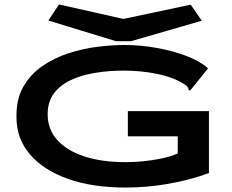

<svg xmlns="http://www.w3.org/2000/svg" viewBox="-20 -832 1040 862"><path d="M544 10Q395 10 285 -29Q175 -68 114.5 -139Q54 -210 54 -304Q52 -385 84 -441.5Q116 -498 169.5 -535Q223 -572 288 -593Q353 -614 418.5 -622Q484 -630 538 -630Q612 -630 685.5 -616.5Q759 -603 819 -580Q879 -557 914 -525L839 -432L833 -425L827 -429Q826 -437 821.5 -442.5Q817 -448 803 -457Q753 -487 682 -501Q611 -515 536 -515Q469 -515 407.5 -505Q346 -495 298 -472.5Q250 -450 222 -412.5Q194 -375 194 -319Q194 -251 237.5 -203Q281 -155 359.5 -129.5Q438 -104 544 -104Q581 -104 623 -108Q665 -112 705.5 -120.5Q746 -129 778 -143V-220H554V-333H918V-55Q830 -23 734.5 -6.5Q639 10 544 10ZM836 -811 886 -739 568 -647H501L197 -740L245 -812L534 -747Z"/></svg>

Font: Inconsolata UltraExpanded ExtraBold
Style: Regular
Weight: 800
Width: 9
Monospace: yes
Designer: Raph Levien, Cyreal, Brenton Simpson
Foundry: Raph Levien, Cyreal, Google
Version: Version 3.001; ttfautohint (v1.8.2.53-6de2)